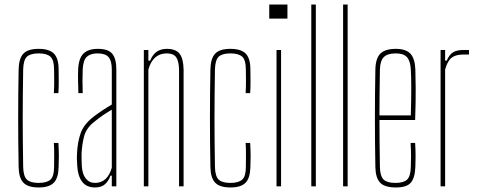

<svg xmlns="http://www.w3.org/2000/svg" viewBox="-20 -820 2104 845"><path d="M62 -85Q58 -300 62 -514Q63 -563 83 -584Q103 -605 150 -605Q197 -605 217.5 -584Q238 -563 238 -514Q238 -493 238.5 -467.5Q239 -442 237 -410H217Q219 -442 218.5 -467Q218 -492 218 -514Q218 -556 202 -570.5Q186 -585 150 -585Q114 -585 98.5 -570.5Q83 -556 82 -514Q81 -451 80.5 -399Q80 -347 80 -299.5Q80 -252 80.5 -200Q81 -148 82 -85Q83 -44 98.5 -29.5Q114 -15 150 -15Q186 -15 202 -29.5Q218 -44 218 -85Q218 -108 218.5 -134Q219 -160 217 -191H237Q239 -159 239 -133Q239 -107 238 -85Q237 -37 217 -16Q197 5 150 5Q103 5 83 -16Q63 -37 62 -85Z M398 5Q360 5 341 -21Q322 -47 320 -90Q319 -105 318.5 -118Q318 -131 319 -145Q321 -193 334.5 -232.5Q348 -272 390 -305Q408 -319 429 -333Q450 -347 472 -360V-514Q472 -552 458 -568.5Q444 -585 409 -585Q379 -585 362.5 -570.5Q346 -556 344 -514Q342 -468 344 -410H325Q324 -437 323.5 -464.5Q323 -492 324 -514Q326 -563 347 -584Q368 -605 411 -605Q456 -605 474 -583.5Q492 -562 492 -514V0H472V-47H466Q459 -25 443 -10Q427 5 398 5ZM398 -15Q453 -15 472 -82V-337Q456 -328 437 -315.5Q418 -303 390 -280Q359 -254 350 -219.5Q341 -185 339 -145Q339 -137 339 -121.5Q339 -106 340 -90Q342 -54 357.5 -34.5Q373 -15 398 -15Z M613 0V-600H633V-553H641Q661 -605 714 -605Q753 -605 770 -584Q787 -563 788 -514V0H768V-514Q767 -552 755 -568.5Q743 -585 714 -585Q653 -585 633 -514V0Z M906 -85Q902 -300 906 -514Q907 -563 927 -584Q947 -605 994 -605Q1041 -605 1061.5 -584Q1082 -563 1082 -514Q1082 -493 1082.5 -467.5Q1083 -442 1081 -410H1061Q1063 -442 1062.5 -467Q1062 -492 1062 -514Q1062 -556 1046 -570.5Q1030 -585 994 -585Q958 -585 942.5 -570.5Q927 -556 926 -514Q925 -451 924.5 -399Q924 -347 924 -299.5Q924 -252 924.5 -200Q925 -148 926 -85Q927 -44 942.5 -29.5Q958 -15 994 -15Q1030 -15 1046 -29.5Q1062 -44 1062 -85Q1062 -108 1062.5 -134Q1063 -160 1061 -191H1081Q1083 -159 1083 -133Q1083 -107 1082 -85Q1081 -37 1061 -16Q1041 5 994 5Q947 5 927 -16Q907 -37 906 -85Z M1165 -738V-800H1245V-738ZM1197 0V-600H1217V0Z M1350 0V-800H1370V0Z M1490 0V-800H1510V0Z M1787 -191H1807Q1809 -159 1809 -133Q1809 -107 1808 -85Q1806 -37 1788 -16Q1770 5 1722 5Q1673 5 1653 -16Q1633 -37 1632 -85Q1628 -300 1632 -514Q1633 -563 1654 -584Q1675 -605 1722 -605Q1766 -605 1786 -584Q1806 -563 1808 -514Q1809 -487 1809.5 -431Q1810 -375 1807 -292H1650Q1650 -246 1650.5 -196.5Q1651 -147 1652 -85Q1653 -44 1668.5 -29.5Q1684 -15 1720 -15Q1756 -15 1771.5 -29.5Q1787 -44 1788 -85Q1789 -108 1789 -133.5Q1789 -159 1787 -191ZM1722 -585Q1685 -585 1669 -568.5Q1653 -552 1652 -514Q1651 -455 1650.5 -406.5Q1650 -358 1650 -312H1788Q1790 -379 1790 -432.5Q1790 -486 1788 -514Q1786 -552 1771 -568.5Q1756 -585 1722 -585Z M1919 0V-600H1939V-553H1946Q1957 -579 1973.5 -589.5Q1990 -600 2019 -600H2044V-580H2019Q1985 -580 1967 -565.5Q1949 -551 1939 -514V0Z"/></svg>

Font: Big Shoulders Display Thin
Style: Regular
Weight: 100
Designer: Patric King
Foundry: XO Type Co
Version: Version 1.000; ttfautohint (v1.8.2)